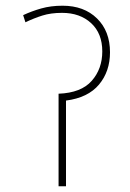

<svg xmlns="http://www.w3.org/2000/svg" viewBox="-20 -652 454 672"><path d="M199 -632Q274 -632 319.5 -587.5Q365 -543 365 -469Q365 -402 326.5 -356Q288 -310 211 -300V0H185V-324Q264 -327 301 -369Q338 -411 338 -472Q338 -535 299 -571Q260 -607 197 -607Q158 -607 128 -597.5Q98 -588 69 -574L61 -599Q91 -613 124.5 -622.5Q158 -632 199 -632Z"/></svg>

Font: Noto Sans Thin
Style: Italic
Weight: 100
Italic angle: -12°
Designer: Monotype Design Team
Foundry: Monotype Imaging Inc.
Version: Version 2.013; ttfautohint (v1.8.4.7-5d5b)